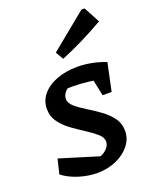

<svg xmlns="http://www.w3.org/2000/svg" viewBox="-143 -834 733 921"><g transform="rotate(-20 224.0 -373.5)"><path d="M18 -48 36 -123 251 -57 217 -58Q235 -61 250 -70.5Q265 -80 274 -93Q283 -106 283 -120Q283 -141 261.5 -160Q240 -179 208 -199.5Q176 -220 144 -243Q112 -266 90.5 -295.5Q69 -325 69 -363Q69 -405 96 -437Q123 -469 170 -486.5Q217 -504 275 -504Q310 -504 346.5 -497Q383 -490 419 -476L383 -404Q344 -413 302.5 -418Q261 -423 219 -423Q201 -423 183 -422.5Q165 -422 147 -419L205 -428Q190 -420 180.5 -406Q171 -392 171 -377Q171 -356 193 -337Q215 -318 247 -298.5Q279 -279 311 -256Q343 -233 364.5 -204Q386 -175 386 -137Q386 -97 360 -64Q334 -31 290 -11.5Q246 8 192 8Q147 8 99 -7Q51 -22 18 -48ZM343 -334 313 -476H419L389 -334ZM225 -563 202 -603 388 -755H404L448 -673Q394 -642 339 -614.5Q284 -587 225 -563Z"/></g></svg>

Font: Piazzolla Thin
Style: Bold Italic
Weight: 700
Italic angle: -11.3°
Version: Version 2.005